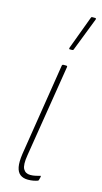

<svg xmlns="http://www.w3.org/2000/svg" viewBox="-112 -732 412 775"><g transform="rotate(15 94.0 -344.5)"><path d="M91 6Q71 6 58.5 -3.5Q46 -13 42 -33.5Q38 -54 43 -89L104 -474Q105 -479 110 -479H121Q127 -479 126 -474L64 -89Q57 -47 66 -31Q75 -15 95 -15Q106 -15 115 -17Q124 -19 132 -21Q139 -25 138 -18L135 -6Q134 -2 132 -1Q124 2 113.5 4Q103 6 91 6ZM118 -546Q116 -546 115.5 -547.5Q115 -549 116 -553L167 -690Q168 -693 169 -694Q170 -695 173 -695H185Q187 -695 188 -693.5Q189 -692 188 -689L134 -550Q133 -546 127 -546Z"/></g></svg>

Font: Sofia Sans Extra Condensed Thin
Style: Italic
Weight: 250
Italic angle: -9°
Version: Version 4.100